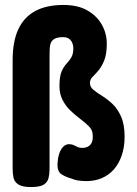

<svg xmlns="http://www.w3.org/2000/svg" viewBox="-20 -721 552 775"><path d="M105 34Q70 34 54 23.5Q38 13 34.5 -4Q31 -21 31 -40V-478Q31 -553 53.5 -602Q76 -651 121.5 -676Q167 -701 236 -701Q294 -701 332.5 -679Q371 -657 391 -621.5Q411 -586 411 -545Q411 -502 400.5 -476.5Q390 -451 377 -436Q364 -421 353.5 -410.5Q343 -400 343 -386Q343 -370 357 -358.5Q371 -347 392 -334Q413 -321 433.5 -302Q454 -283 468.5 -251Q483 -219 483 -169Q483 -128 471.5 -94Q460 -60 439 -36.5Q418 -13 388.5 -1Q359 11 323 10Q303 9 292 7Q281 5 269 0Q244 -7 227.5 -18Q211 -29 212 -60Q213 -81 218.5 -99Q224 -117 235 -128.5Q246 -140 262 -139Q273 -138 280 -134Q287 -130 294.5 -127Q302 -124 312 -124Q324 -124 334.5 -129Q345 -134 350.5 -146Q356 -158 354 -179Q353 -197 338.5 -211.5Q324 -226 304 -241Q284 -256 265 -274Q246 -292 233 -316.5Q220 -341 220 -374Q220 -412 228.5 -432Q237 -452 248.5 -464Q260 -476 268 -489.5Q276 -503 276 -527Q276 -536 272.5 -546Q269 -556 260 -563.5Q251 -571 235 -571Q213 -571 201.5 -565Q190 -559 185.5 -548.5Q181 -538 180.5 -522Q180 -506 180 -487V-38Q180 -19 176 -2.5Q172 14 157 24Q142 34 105 34Z"/></svg>

Font: Fredoka Condensed SemiBold
Style: Regular
Weight: 600
Width: 3
Designer: Ben Nathan
Foundry: Milena B. Brandão, Ben Nathan
Version: Version 2.001